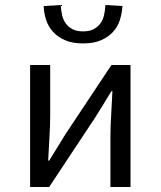

<svg xmlns="http://www.w3.org/2000/svg" viewBox="-20 -745 640 765"><path d="M100 0V-486H180V-284Q180 -245 177 -198.5Q174 -152 172 -105H176Q190 -128 208 -157Q226 -186 240 -209L424 -486H500V0H420V-202Q420 -241 423 -287.5Q426 -334 428 -382H424Q410 -359 392 -329.5Q374 -300 360 -278L176 0ZM311 -572Q269 -572 240 -584.5Q211 -597 192 -617.5Q173 -638 164 -665Q155 -692 154 -721L222 -725Q223 -704 227.5 -684.5Q232 -665 242.5 -651Q253 -637 269.5 -628.5Q286 -620 311 -620Q336 -620 352.5 -628.5Q369 -637 379.5 -651Q390 -665 394.5 -684.5Q399 -704 400 -725L468 -721Q466 -692 457.5 -665Q449 -638 430 -617.5Q411 -597 382 -584.5Q353 -572 311 -572Z"/></svg>

Font: Source Code Pro
Style: Regular
Weight: 400
Monospace: yes
Designer: Paul D. Hunt, Teo Tuominen
Foundry: Adobe Systems Incorporated
Version: Version 2.030;PS 1.000;hotconv 16.6.51;makeotf.lib2.5.65220